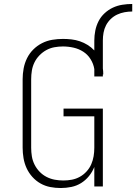

<svg xmlns="http://www.w3.org/2000/svg" viewBox="-20 -939 686 967"><path d="M286 8Q259 8 233 3Q207 -2 184 -15Q161 -28 143 -48Q125 -68 114 -92Q103 -116 98.5 -142.5Q94 -169 94 -195V-540Q94 -567 99 -594Q104 -621 116 -645.5Q128 -670 147.5 -689.5Q167 -709 191.5 -721.5Q216 -734 243 -738.5Q270 -743 297 -743Q319 -743 340.5 -740.5Q362 -738 382.5 -731Q403 -724 421.5 -712.5Q440 -701 455 -685V-735Q455 -760 460 -785Q465 -810 476.5 -832.5Q488 -855 507 -872.5Q526 -890 548.5 -900.5Q571 -911 596 -915Q621 -919 646 -919V-881Q627 -881 607.5 -877.5Q588 -874 570 -865.5Q552 -857 537.5 -843Q523 -829 514 -811.5Q505 -794 501.5 -774.5Q498 -755 498 -735V-594Q499 -588 499.5 -581Q500 -574 500 -567Q500 -566 500 -565.5Q500 -565 500 -564H498V-554H455V-591Q451 -617 436.5 -640.5Q422 -664 399.5 -678.5Q377 -693 350.5 -699Q324 -705 297 -705Q275 -705 253.5 -701Q232 -697 213 -686.5Q194 -676 178.5 -660Q163 -644 153.5 -624.5Q144 -605 140.5 -583.5Q137 -562 137 -540V-195Q137 -173 140.5 -151.5Q144 -130 154 -110Q164 -90 179.5 -74Q195 -58 214.5 -48Q234 -38 255.5 -34Q277 -30 299 -30Q321 -30 342 -34Q363 -38 382 -48.5Q401 -59 416 -75.5Q431 -92 439.5 -111.5Q448 -131 451.5 -152Q455 -173 455 -195V-353H300V-392H498V0H455V-98Q445 -73 428 -52Q411 -31 388.5 -17Q366 -3 339.5 2.5Q313 8 286 8Z"/></svg>

Font: Iosevka Slab XLtEx
Style: Regular
Weight: 200
Width: 7
Monospace: yes
Designer: Belleve Invis
Foundry: Belleve Invis
Version: Version 11.1.0; ttfautohint (v1.8.3)